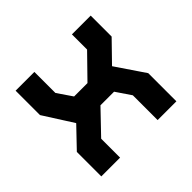

<svg xmlns="http://www.w3.org/2000/svg" viewBox="-134 -708 868 868"><g transform="rotate(-45 300.0 -274.0)"><path d="M420 -548V-451L314 -342.5H228.5L180 -413.5V-548H60V-392L149.5 -251.5V-250L60 -156.5V0H180V-121L284.5 -230H371.5L420 -158.5V0H540V-180L446.5 -318L540 -414V-548Z"/></g></svg>

Font: Kode Mono
Style: Regular
Weight: 400
Monospace: yes
Designer: Isa Ozler
Foundry: Kadena LLC
Version: Version 1.000;gftools[0.9.28]